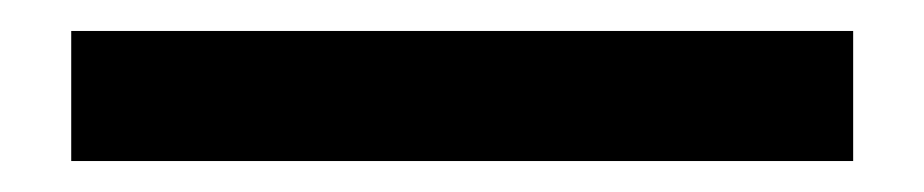

<svg xmlns="http://www.w3.org/2000/svg" viewBox="-20 15 597 124"><path d="M531 119H26V35H531Z"/></svg>

Font: Hind Guntur Medium
Style: Regular
Weight: 500
Designer: Manushi Parikh, Hitesh Malaviya
Foundry: Indian Type Foundry
Version: Version 1.000;PS 1.0;hotconv 1.0.86;makeotf.lib2.5.63406; tt